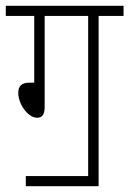

<svg xmlns="http://www.w3.org/2000/svg" viewBox="-20 -642 446 662"><path d="M69 -35V0H320V-587H406V-622H0V-587H98V-357H81C53 -357 43 -343 43 -322C43 -282 77 -236 108 -236C125 -236 134 -247 134 -272V-587H284V-35Z"/></svg>

Font: Noto Sans Devanagari UI ExtraCondensed ExtraLight
Style: Regular
Weight: 200
Width: 2
Designer: Jelle Bosma - Monotype Design Team
Foundry: Monotype Imaging Inc.
Version: Version 2.004